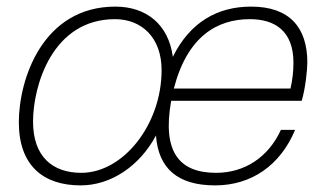

<svg xmlns="http://www.w3.org/2000/svg" viewBox="-20 -547 982 581"><path d="M328 -489C409 -489 469 -433 469 -335C469 -170 353 -24 226 -24C140 -24 80 -72 80 -179C80 -287 138 -489 328 -489ZM37 -177C37 -46 111 14 224 14C316 14 403 -45 452 -137C459 -38 517 14 631 14C740 14 828 -46 873 -154H830C792 -71 720 -24 634 -24C524 -24 470 -85 498 -242H893C904 -278 910 -336 910 -358C910 -464 856 -527 740 -527C638 -527 555 -480 503 -375C490 -473 423 -527 329 -527C109 -527 37 -307 37 -177ZM506 -279C547 -437 637 -489 736 -489C810 -489 868 -455 868 -357C868 -331 865 -305 859 -279Z"/></svg>

Font: Nacelle UltraLight
Style: Italic
Weight: 200
Italic angle: -12°
Designer: Sora Sagano
Foundry: Sora Sagano
Version: Version 1.000;FEAKit 1.0